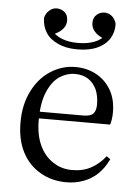

<svg xmlns="http://www.w3.org/2000/svg" viewBox="-52 -749 577 802"><g transform="rotate(5 236.5 -348.0)"><path d="M256 12Q296 12 329 -1Q362 -13 388 -38Q413 -62 431 -100L415 -111Q389 -78 356 -60Q322 -41 276 -41Q230 -41 195 -65Q159 -88 139 -132Q119 -175 119 -236Q119 -311 139 -356Q158 -401 189 -422Q220 -442 253 -442Q285 -442 308 -428Q331 -413 344 -386Q356 -359 356 -322Q356 -298 345 -285Q334 -272 302 -272H73V-244H418Q421 -254 423 -267Q425 -280 425 -296Q425 -351 402 -390Q379 -429 340 -450Q301 -471 253 -471Q197 -471 149 -440Q101 -409 73 -353Q44 -296 44 -221Q44 -148 71 -96Q98 -44 147 -16Q195 12 256 12ZM254 -545Q304 -545 338 -561Q371 -576 388 -603Q405 -630 404 -665Q399 -684 386 -696Q372 -708 354 -708Q336 -708 322 -696Q307 -684 307 -661Q307 -641 320 -626Q333 -610 362 -598L375 -623Q350 -593 322 -583Q293 -572 254 -572Q215 -572 187 -583Q159 -593 133 -623L146 -598Q175 -610 188 -626Q201 -641 201 -661Q201 -684 187 -696Q172 -708 154 -708Q136 -708 123 -696Q109 -684 104 -665Q104 -630 121 -603Q138 -576 172 -561Q205 -545 254 -545Z"/></g></svg>

Font: Source Serif 4 48pt
Style: Regular
Weight: 400
Designer: Frank Grie√ühammer
Foundry: Adobe Systems Incorporated
Version: Version 4.004;hotconv 1.0.116;makeotfexe 2.5.65601